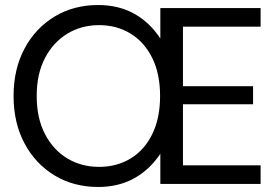

<svg xmlns="http://www.w3.org/2000/svg" viewBox="-20 -732 1099 764"><path d="M371 12Q273 12 197 -34Q121 -80 77.5 -161.5Q34 -243 34 -350Q34 -457 77.5 -538.5Q121 -620 197 -666Q273 -712 371 -712Q451 -712 513 -678Q575 -644 618 -579V-700H1017V-626H708V-389H987V-317H708V-74H1017V0H618V-120Q575 -56 513 -22Q451 12 371 12ZM374 -68Q445 -68 500 -101.5Q555 -135 586 -198.5Q617 -262 617 -350Q617 -438 586 -501Q555 -564 500 -598Q445 -632 374 -632Q304 -632 248 -598Q192 -564 159 -501Q126 -438 126 -350Q126 -262 159 -198.5Q192 -135 248 -101.5Q304 -68 374 -68Z"/></svg>

Font: HostGroteskRegular
Style: Regular
Weight: 400
Designer: Doukan Karapınar based on Poppins by Indian Type Foundry, Jonny Pinhorn
Foundry: Element Type
Version: Version 1.001; ttfautohint (v1.8.4.7-5d5b)